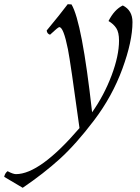

<svg xmlns="http://www.w3.org/2000/svg" viewBox="-227 -541 666 913"><path d="M-119 352 -207 300Q-204 283 -191 273Q-165 287 -151 287Q-37 287 151 68Q108 -247 96 -307Q75 -412 55 -412Q49 -412 11 -376Q-3 -380 -5 -396Q59 -473 95 -521L113 -520Q163 -437 211 -7Q268 -88 303.5 -182Q339 -276 339 -348Q339 -387 326 -407Q313 -427 289 -441Q317 -496 357 -515Q403 -492 403 -436Q403 -345 355 -214Q307 -83 220.5 31Q134 145 57.5 214.5Q-19 284 -119 352Z"/></svg>

Font: Rosarivo
Style: Italic
Weight: 400
Version: Version 1.003